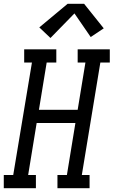

<svg xmlns="http://www.w3.org/2000/svg" viewBox="-46 -996 601 1016"><path d="M-26 0V-70H24L123 -665H82V-735H252V-665H201L160 -415H365L406 -665H365V-735H535V-665H485L387 -70H428V0H258V-70H308L353 -345H148L103 -70H144V0ZM221 -795 162 -851 312 -976H399L503 -846L434 -800L348 -925Z"/></svg>

Font: Iosevka Slab Oblique
Style: Regular
Weight: 400
Italic angle: -9°
Monospace: yes
Designer: Belleve Invis
Foundry: Belleve Invis
Version: Version 11.1.1; ttfautohint (v1.8.3)